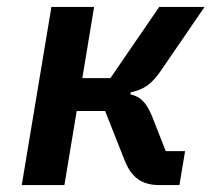

<svg xmlns="http://www.w3.org/2000/svg" viewBox="-20 -536 640 556"><path d="M43 0H166.5L202.1 -214.5H284.4L340.6 -72.4C360.8 -21.3 390.6 0 442.5 0H499.6L516 -98.4H459.9L421.9 -195.3C403.8 -241.1 386.4 -256 357.6 -262.8L358.7 -268.8C396.7 -276.3 419.7 -293 446.4 -332L572.4 -516H441.1L299.7 -309.7H218.4L252.5 -516H128.9Z"/></svg>

Font: Margiela Mono Italic SmBold It
Style: Regular
Weight: 600
Designer: Mike Abbink, Paul van der Laan, Pieter van Rosmalen
Foundry: Bold Monday
Version: Version 2.003 2021